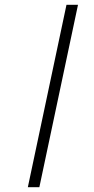

<svg xmlns="http://www.w3.org/2000/svg" viewBox="-20 -780 393 800"><path d="M96 0 257 -760H305L144 0Z"/></svg>

Font: Noto Serif Condensed Light
Style: Italic
Weight: 300
Width: 3
Italic angle: -12°
Designer: Monotype Design Team
Foundry: Monotype Imaging Inc.
Version: Version 2.014; ttfautohint (v1.8.4.7-5d5b)